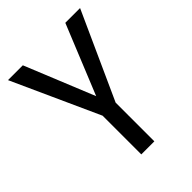

<svg xmlns="http://www.w3.org/2000/svg" viewBox="-203 -820 930 930"><g transform="rotate(-45 262.0 -355.5)"><path d="M261.7 -354 116.2 -710.9H14.6L216.8 -265.1V0H306.2V-265.1L508.3 -710.9H407.2Z"/></g></svg>

Font: Roboto Condensed
Style: Regular
Weight: 400
Designer: Google
Version: Version 2.134; 2016